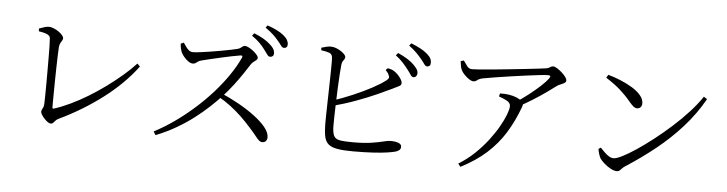

<svg xmlns="http://www.w3.org/2000/svg" viewBox="-50 -1053 5029 1328"><g transform="rotate(5 2465.0 -389.0)"><path d="M187.2 -658.1Q204.8 -664.8 223.3 -670.6Q241.8 -676.3 254.8 -676.3Q269.9 -676.3 288.1 -668.9Q306.2 -661.6 322.7 -650.3Q339.2 -639.1 349.4 -626.8Q359.7 -614.6 359.7 -605.5Q359.7 -597.6 354.6 -589.4Q349.4 -581.3 343.7 -571.2Q338 -561.2 336 -544.6Q334.8 -528 333.3 -489.2Q331.9 -450.4 330.8 -399.6Q329.7 -348.7 329 -295.7Q328.4 -242.6 328 -197.3Q327.6 -152 327.6 -124.3Q327.6 -113 337.9 -115.4Q392.3 -132.7 451.6 -161Q510.8 -189.2 570.6 -225.6Q630.4 -262 687.3 -303.5Q744.2 -345.1 795.4 -388.8Q846.6 -432.5 887 -476.2L906.1 -457.1Q813.8 -333.9 676.4 -229.5Q538.9 -125.1 378.7 -48.8Q363.2 -41.6 355.7 -32.5Q348.2 -23.5 341.9 -16.9Q335.7 -10.2 325.4 -10.2Q316.5 -10.2 304 -19Q291.4 -27.8 279.8 -40.5Q268.1 -53.3 260.5 -66.1Q252.9 -78.9 252.9 -87Q252.9 -97.6 261.3 -110.7Q269.6 -123.9 269.9 -150.8Q270.3 -166.3 270.9 -199.6Q271.5 -232.9 271.6 -277Q271.7 -321.2 271.7 -368.7Q271.7 -416.2 271.5 -461.4Q271.3 -506.6 270.7 -542.1Q270.1 -577.6 268.3 -596.6Q268.1 -605.8 262.3 -613.2Q256.5 -620.7 239.7 -627.3Q222.9 -633.9 188.2 -639.2Z M1750.8 -650.8Q1735.5 -671.8 1714.3 -693.1Q1693.1 -714.4 1660 -737.1L1673.6 -755.5Q1712 -740.1 1740.9 -723.1Q1769.7 -706 1787.6 -688.6Q1806.5 -672.4 1814.4 -657.7Q1822.2 -643 1822.2 -628.2Q1822.2 -616 1815 -609.4Q1807.7 -602.8 1796.6 -602.8Q1785.2 -602.8 1775.5 -617.2Q1765.8 -631.5 1750.8 -650.8ZM1838.7 -720.4Q1823.6 -739 1803.1 -758.1Q1782.6 -777.3 1748.5 -801L1761 -817.6Q1798.9 -804.5 1827.8 -789.9Q1856.7 -775.3 1874.8 -760.1Q1894.6 -744 1902.8 -728.9Q1911.1 -713.8 1911.1 -698.1Q1911.1 -685.7 1904.7 -679Q1898.2 -672.4 1887.4 -672.4Q1875.3 -672.4 1865.2 -686.9Q1855.1 -701.4 1838.7 -720.4ZM1173.3 -639.8 1194.4 -648.2Q1202.6 -636.4 1212.1 -622.2Q1221.6 -608 1234 -598.1Q1246.5 -588.2 1262.7 -588.2Q1279.4 -588.2 1310.1 -592.1Q1340.8 -596 1378.4 -601.8Q1416.1 -607.6 1453.8 -614.4Q1491.6 -621.2 1522.6 -627.4Q1553.6 -633.6 1569.8 -638.1Q1580.6 -641.1 1588.2 -646.8Q1595.7 -652.5 1602.8 -657.5Q1609.8 -662.6 1617.1 -662.6Q1628 -662.6 1644.1 -654.4Q1660.3 -646.2 1675.8 -633.9Q1691.3 -621.6 1701.9 -609.2Q1712.4 -596.7 1712.4 -588.3Q1712.4 -578.6 1704.4 -571.6Q1696.3 -564.6 1686.2 -557.6Q1676.1 -550.6 1669.4 -540.2Q1651.9 -512.6 1625.5 -473.2Q1599 -433.7 1565.6 -389.6Q1532.3 -345.6 1493.3 -303.5Q1458.6 -266.3 1414 -224.6Q1369.5 -182.8 1314.7 -141.1Q1260 -99.3 1194.8 -61.5Q1129.7 -23.6 1054.5 6.1L1039.8 -18.2Q1110.8 -55.2 1179.7 -103.9Q1248.6 -152.6 1313 -209.7Q1377.4 -266.7 1433.1 -329Q1488.7 -391.2 1532.6 -455.3Q1576.6 -519.4 1604.1 -580.4Q1610.6 -596.6 1592.3 -594.3Q1566 -590.3 1528.9 -582.6Q1491.9 -574.9 1453.4 -566.2Q1414.9 -557.5 1381.3 -549.5Q1347.6 -541.5 1327.3 -536.1Q1311.8 -532.4 1303 -526.1Q1294.2 -519.7 1287 -514.6Q1279.8 -509.5 1267.8 -509.5Q1253.6 -509.5 1236.7 -521.3Q1219.9 -533.1 1206.3 -549.5Q1192.8 -565.9 1186.8 -578.2Q1182.5 -587.7 1178.5 -603.4Q1174.4 -619 1173.3 -639.8ZM1461.2 -299.9 1480.7 -323.5Q1543.8 -296.5 1605.4 -262.3Q1666.9 -228.1 1717.4 -190.5Q1767.8 -152.8 1797.9 -116Q1828 -79.2 1828 -46.2Q1828 -31.8 1819.7 -20.8Q1811.5 -9.9 1794.4 -9.9Q1780.9 -9.9 1769.5 -20.5Q1758.1 -31.2 1742.4 -51.5Q1726.8 -71.8 1699.7 -101.3Q1664.5 -141.3 1628.3 -175.8Q1592.1 -210.2 1551.6 -241Q1511.2 -271.8 1461.2 -299.9Z M2751 -598.3Q2735.6 -618.5 2714.8 -641.8Q2694.1 -665 2662.6 -688.6L2676.9 -706.1Q2714.6 -689.2 2742.6 -671.7Q2770.6 -654.3 2788.5 -636Q2806.7 -618.3 2814.9 -604.4Q2823.2 -590.5 2822.4 -575.7Q2821.6 -563.4 2814 -555.7Q2806.3 -547.9 2795.2 -548.7Q2783.8 -550.3 2774.9 -565Q2765.9 -579.7 2751 -598.3ZM2836.5 -680.5Q2820.6 -699.9 2801.3 -719.4Q2782 -739 2748.7 -763.5L2762 -780.8Q2799.1 -766.1 2827.6 -750.8Q2856.1 -735.4 2874.1 -719.4Q2893.9 -702.5 2901.4 -687.8Q2908.9 -673.1 2908.1 -656.7Q2908.1 -644.2 2901.7 -637.5Q2895.3 -630.9 2884.4 -630.9Q2872.3 -631.7 2862.6 -646.6Q2852.9 -661.5 2836.5 -680.5ZM2144.7 -696.5Q2162.1 -701.1 2180.7 -706.1Q2199.4 -711 2215.7 -709.4Q2231.4 -708.6 2248.3 -701.9Q2265.3 -695.3 2280.5 -685.4Q2295.8 -675.5 2305.4 -664.9Q2314.9 -654.3 2314.9 -645.6Q2314.9 -636.2 2310 -630Q2305.1 -623.8 2300 -615.3Q2294.8 -606.8 2292.6 -591Q2290.2 -568.4 2287.3 -525.1Q2284.4 -481.9 2282.1 -429.6Q2279.9 -377.3 2278.3 -325.3Q2276.7 -273.3 2275.7 -231.6Q2274.7 -190 2274.9 -168.5Q2275.1 -119.7 2285.7 -97.4Q2296.3 -75.1 2327 -69.4Q2357.7 -63.7 2417.4 -63.7Q2496.8 -63.7 2547.8 -71.7Q2598.8 -79.8 2629.6 -87.7Q2660.3 -95.6 2677.4 -95.6Q2712 -95.6 2732.9 -87.4Q2753.9 -79.2 2753.9 -61.6Q2753.9 -46.9 2744.6 -38.8Q2735.3 -30.7 2720.6 -25.9Q2700.3 -19.9 2660.3 -14Q2620.3 -8.2 2561.2 -4.7Q2502.2 -1.2 2424.4 -1.2Q2357.3 -1.2 2316.2 -8.4Q2275.2 -15.5 2253.9 -33.6Q2232.6 -51.8 2225.3 -85.8Q2218 -119.7 2217.6 -172.4Q2217.4 -194.9 2218.2 -234.3Q2219 -273.8 2220 -321.9Q2221 -370.1 2222.3 -420.7Q2223.5 -471.2 2224.2 -516Q2224.9 -560.7 2225.1 -593.1Q2225.3 -625.6 2223.7 -637.1Q2221.4 -658.4 2203.1 -665.9Q2184.7 -673.3 2145.4 -678.8ZM2601.1 -581.7 2615.4 -595Q2630.1 -592.3 2641.3 -588.2Q2652.6 -584 2662.6 -577.1Q2683.4 -563.3 2701.3 -539.8Q2719.2 -516.3 2719.2 -500.3Q2719.2 -485.6 2701.3 -477.4Q2683.3 -469.2 2655.1 -454.6Q2617.9 -436.4 2556.6 -409Q2495.3 -381.7 2417.5 -352.9Q2339.7 -324.2 2251.3 -300.6L2244.2 -335.6Q2318 -359.9 2389.5 -390.3Q2461 -420.8 2519.7 -452.2Q2578.4 -483.7 2612.8 -510.6Q2626.1 -520.8 2628.5 -528.4Q2631 -536 2624.8 -548.3Q2621.2 -557.6 2614.5 -566.2Q2607.9 -574.9 2601.1 -581.7Z M3112.8 -687.7 3134.3 -694Q3149.6 -671.6 3162.2 -655.3Q3174.9 -639 3196.7 -639Q3212.6 -639 3252.1 -641.9Q3291.6 -644.8 3344.6 -650.1Q3397.5 -655.4 3454.4 -661.2Q3511.3 -667 3563.7 -672.8Q3616.1 -678.6 3654.4 -683.1Q3692.6 -687.6 3706.9 -689.8Q3722.5 -692.4 3732.3 -699.8Q3742.1 -707.3 3754.4 -707.3Q3764.3 -707.3 3780.4 -697.4Q3796.6 -687.5 3813.2 -673.1Q3829.8 -658.6 3841.1 -643.6Q3852.4 -628.5 3852.4 -618.2Q3852.4 -606.9 3841.3 -600.1Q3830.2 -593.2 3815.7 -587.8Q3801.1 -582.4 3789.7 -574.1Q3766.4 -556.3 3725.3 -527.1Q3684.3 -497.8 3634.5 -466.6Q3584.7 -435.5 3533.7 -408.1L3514 -437Q3557.3 -465.2 3601.1 -499.1Q3645 -533 3680.4 -565.8Q3715.8 -598.5 3732.3 -620.9Q3741.9 -635.4 3738.9 -639.6Q3735.9 -643.8 3720.3 -643.8Q3706.1 -643.8 3667 -639.5Q3627.9 -635.2 3575.4 -628.1Q3523 -621.1 3466.6 -613Q3410.2 -604.8 3359.6 -596.7Q3309 -588.6 3275.5 -582.2Q3256.5 -578.5 3247 -572.4Q3237.6 -566.2 3230.8 -561.3Q3224 -556.3 3211.7 -556.3Q3199.4 -556.3 3182.2 -567.7Q3165 -579.1 3149.3 -595.3Q3133.5 -611.5 3126.3 -626.6Q3119.7 -640.2 3117.4 -655.6Q3115.1 -671 3112.8 -687.7ZM3398.3 -467.4 3403.2 -488.8Q3424.5 -489.3 3439.1 -488.6Q3453.6 -487.8 3466.7 -485.5Q3496.9 -480.7 3520.4 -470.7Q3543.9 -460.8 3555.3 -449.2Q3564.2 -441 3566.8 -433.4Q3569.4 -425.9 3564.2 -410.9Q3527 -309.1 3476.1 -227Q3425.2 -145 3352.4 -79.2Q3279.7 -13.3 3174.4 40.8L3157.7 19.5Q3217.1 -16.7 3267.1 -64.3Q3317.1 -111.9 3356.4 -163Q3395.7 -214.1 3423.1 -262.2Q3450.5 -310.4 3464.9 -348.5Q3479.2 -386.6 3479.2 -406.6Q3479.2 -429.8 3455 -443.2Q3430.9 -456.5 3398.3 -467.4Z M4138.5 -682.6Q4181.1 -670.9 4225.2 -652.6Q4269.4 -634.3 4306.9 -611.6Q4344.3 -588.9 4367.1 -561.9Q4389.9 -535 4389.9 -506Q4389.9 -489 4380.4 -479Q4370.9 -469 4355.5 -469Q4343.4 -469 4331.7 -478.2Q4320 -487.4 4300.2 -510.6Q4282.2 -532.7 4264.7 -550.6Q4247.1 -568.6 4227.9 -586Q4208.6 -603.5 4183.8 -621.8Q4159 -640.2 4125.8 -661.5ZM4810.1 -589.3 4833.2 -574.4Q4773.4 -468.1 4692.3 -377.6Q4611.1 -287.1 4514.1 -209.2Q4417.1 -131.3 4307.5 -60.9Q4298 -55.2 4290.2 -46.4Q4282.3 -37.5 4274.3 -30.5Q4266.4 -23.6 4254.9 -23.6Q4236.2 -23.6 4211.7 -36.6Q4187.3 -49.5 4166.6 -67.9Q4145.8 -86.3 4135.6 -101.2Q4128 -114.1 4122.2 -134.1Q4116.5 -154.1 4115.2 -165.9L4130.5 -176.3Q4146.1 -160.2 4161.5 -144.9Q4176.9 -129.6 4193 -120.2Q4209.1 -110.8 4225 -110.8Q4244.1 -110.8 4284.4 -131Q4324.8 -151.2 4378.8 -187.2Q4432.8 -223.2 4492.9 -270.1Q4553 -317 4612.6 -370.4Q4672.2 -423.9 4723.5 -480.2Q4774.9 -536.4 4810.1 -589.3Z"/></g></svg>

Font: Noto Serif HK
Style: Regular
Weight: 200
Designer: Ryoko NISHIZUKA 西塚涼子 (kana & ideographs); Frank Grießhammer (Latin, Greek & Cyrillic); Wenlong ZHANG 张文龙 (bopomofo); San
Foundry: Adobe
Version: Version 2.001;hotconv 1.1.0;makeotfexe 2.6.0